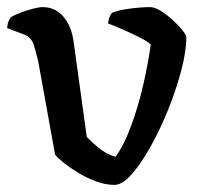

<svg xmlns="http://www.w3.org/2000/svg" viewBox="-33 -520 572 540"><path d="M289 0Q264 0 238 -9.5Q212 -19 188 -33.5Q164 -48 146.5 -62Q129 -76 122 -85L74 -350Q69 -370 62.5 -392Q56 -414 37 -422L-13 -441Q-12 -453 -8.5 -461Q-5 -469 -2 -472Q8 -478 25 -484.5Q42 -491 59.5 -495.5Q77 -500 87 -500Q122 -500 145 -473.5Q168 -447 174 -403L211 -135Q218 -127 241 -107Q264 -87 292 -79Q316 -112 336 -166.5Q356 -221 370 -282Q384 -343 391 -395Q380 -405 355.5 -417Q331 -429 306.5 -439.5Q282 -450 271 -454Q272 -465 275.5 -473Q279 -481 282 -484Q297 -491 330.5 -495.5Q364 -500 389 -500Q402 -500 419 -489.5Q436 -479 452.5 -464Q469 -449 480 -435Q491 -421 491 -415Q491 -376 477 -322.5Q463 -269 440.5 -213Q418 -157 391 -108.5Q364 -60 337.5 -30Q311 0 289 0Z"/></svg>

Font: Texturina 72pt SemiBold
Style: Regular
Weight: 600
Designer: Guillermo Torres Carreño
Foundry: Omnibus-Type
Version: Version 1.002; ttfautohint (v1.8.3)